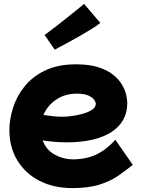

<svg xmlns="http://www.w3.org/2000/svg" viewBox="-20 -882 728 982"><path d="M350 80Q254 80 181.5 42.5Q109 5 68.5 -62Q28 -129 28 -217Q28 -270 46 -328.5Q64 -387 104 -438Q144 -489 209.5 -521Q275 -553 369 -553Q437 -553 483.5 -538Q530 -523 559.5 -499Q589 -475 604.5 -448Q620 -421 625.5 -396.5Q631 -372 631 -356Q631 -259 549.5 -206.5Q468 -154 319 -154Q285 -154 254.5 -157Q224 -160 198 -164Q217 -114 261 -90.5Q305 -67 352 -67Q420 -67 472 -91.5Q524 -116 570 -167L659 -39Q627 -13 587.5 15Q548 43 491 61.5Q434 80 350 80ZM372 -403Q313 -403 268 -373Q223 -343 202 -294Q227 -290 251.5 -287.5Q276 -285 300 -285Q322 -285 350.5 -289Q379 -293 406.5 -301Q434 -309 452 -321.5Q470 -334 470 -351Q470 -359 462 -371Q454 -383 433 -393Q412 -403 372 -403ZM260 -628 208 -703Q231 -720 260 -742Q289 -764 318 -787.5Q347 -811 371.5 -830.5Q396 -850 410 -862L493 -765Q478 -752 449.5 -734.5Q421 -717 386.5 -697Q352 -677 319 -659.5Q286 -642 260 -628Z"/></svg>

Font: Mochiy Pop One
Style: Regular
Weight: 400
Designer: FONTDASU
Foundry: FONTDASU / Google Inc. / Adobe
Version: Version 2.000